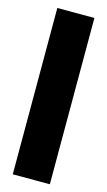

<svg xmlns="http://www.w3.org/2000/svg" viewBox="-110 -726 426 765"><g transform="rotate(15 103.5 -343.0)"><path d="M27 0V-686H180V0Z"/></g></svg>

Font: Bricolage Grotesque 72pt Condensed ExtraBold
Style: Regular
Weight: 800
Width: 3
Designer: Mathieu Triay
Foundry: Atelier Triay
Version: Version 1.001;gftools[0.9.33.dev8+g029e19f]